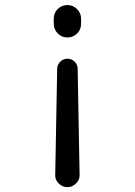

<svg xmlns="http://www.w3.org/2000/svg" viewBox="-20 -530 540 769"><path d="M195.3 -434.6V-455.1Q195.3 -478.5 211.4 -494.1Q227.5 -509.8 250 -509.8Q272.5 -509.8 288.6 -493.7Q304.7 -477.5 304.7 -455.1V-434.6Q304.7 -411.1 288.6 -395.5Q272.5 -379.9 250 -379.9Q227.5 -379.9 211.4 -396Q195.3 -412.1 195.3 -434.6ZM291 -254.9 298.8 169.9Q299.8 189.5 284.7 204.6Q269.5 219.7 250 219.7Q230.5 219.7 215.3 205.1Q200.2 190.4 201.2 169.9L209 -254.9Q209 -270.5 221.2 -282.7Q233.4 -294.9 250 -294.9Q266.6 -294.9 278.8 -283.2Q291 -271.5 291 -254.9Z"/></svg>

Font: Rounded-X Mgen+ 2m regular
Style: Regular
Weight: 400
Designer: [Source Han Sans]
Ryoko NISHIZUKA  (kana & ideographs); Paul D. Hunt (Latin, Greek & Cyrillic); Wenlong ZHANG  (bopomofo
Version: Version 1.059.20150602